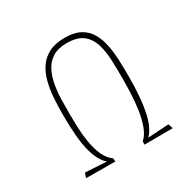

<svg xmlns="http://www.w3.org/2000/svg" viewBox="-156 -862 1022 1020"><g transform="rotate(-30 355.5 -352.0)"><path d="M260 -2Q229 -17 208 -47Q187 -77 174.5 -121.5Q162 -166 157 -225Q152 -284 152 -357Q152 -407 155.5 -457Q159 -507 170.5 -551.5Q182 -596 205 -630Q228 -664 267 -684Q306 -704 365 -704Q422 -704 458.5 -684Q495 -664 515 -629.5Q535 -595 544 -550.5Q553 -506 555 -456Q557 -406 557 -355Q557 -288 552 -231Q547 -174 536.5 -129Q526 -84 507.5 -52.5Q489 -21 462 -5L449 -20Q475 -43 490 -84.5Q505 -126 512 -175.5Q519 -225 521 -273.5Q523 -322 523 -360Q523 -419 521 -474.5Q519 -530 505 -575.5Q491 -621 457 -647.5Q423 -674 359 -674Q305 -674 271.5 -652.5Q238 -631 220 -595Q202 -559 194.5 -515.5Q187 -472 186 -427.5Q185 -383 185 -345Q185 -308 186.5 -261.5Q188 -215 195.5 -168Q203 -121 220 -81.5Q237 -42 268 -20ZM269 0 90 -1 100 -30 268 -20ZM448 0 449 -20 612 -30 622 -1Z"/></g></svg>

Font: Truculenta Thin
Style: Regular
Weight: 250
Version: Version 1.002